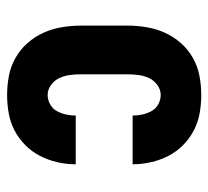

<svg xmlns="http://www.w3.org/2000/svg" viewBox="-43 -535 586 540"><g transform="rotate(90 250.0 -265.0)"><path d="M247 8Q220 8 193.5 3Q167 -2 143 -15.5Q119 -29 101 -49.5Q83 -70 72 -94.5Q61 -119 56.5 -146Q52 -173 52 -200V-330Q52 -357 56.5 -384Q61 -411 72 -435.5Q83 -460 101 -480.5Q119 -501 143 -514.5Q167 -528 193.5 -533Q220 -538 247 -538Q273 -538 298.5 -533.5Q324 -529 347 -517Q370 -505 388.5 -486.5Q407 -468 418.5 -445.5Q430 -423 436 -397.5Q442 -372 442 -346Q442 -346 442 -345.5Q442 -345 442 -345H305Q305 -345 305 -345Q305 -345 305 -345Q305 -359 302 -372.5Q299 -386 292.5 -398Q286 -410 273.5 -417Q261 -424 247 -424Q232 -424 219 -414.5Q206 -405 199.5 -391Q193 -377 191 -361.5Q189 -346 189 -330V-200Q189 -184 191 -168.5Q193 -153 199.5 -139Q206 -125 219 -115.5Q232 -106 247 -106Q261 -106 273.5 -113Q286 -120 292.5 -132Q299 -144 302 -157.5Q305 -171 305 -185Q305 -185 305 -185Q305 -185 305 -185H442Q442 -185 442 -184.5Q442 -184 442 -184Q442 -158 436 -132.5Q430 -107 418.5 -84.5Q407 -62 388.5 -43.5Q370 -25 347 -13Q324 -1 298.5 3.5Q273 8 247 8Z"/></g></svg>

Font: Iosevka Slab Heavy
Style: Regular
Weight: 900
Monospace: yes
Designer: Belleve Invis
Foundry: Belleve Invis
Version: Version 11.1.0; ttfautohint (v1.8.3)